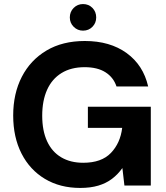

<svg xmlns="http://www.w3.org/2000/svg" viewBox="-20 -914 819 946"><path d="M375 12Q276 12 201.5 -32.5Q127 -77 86 -157.5Q45 -238 45 -345Q45 -453 87.5 -535.5Q130 -618 209 -665Q288 -712 398 -712Q522 -712 604 -652.5Q686 -593 710 -488H554Q539 -533 499.5 -558Q460 -583 397 -583Q330 -583 283 -554Q236 -525 212 -471.5Q188 -418 188 -344Q188 -270 212 -218Q236 -166 281.5 -139Q327 -112 390 -112Q480 -112 526.5 -160.5Q573 -209 582 -284H413V-388H723V0H593L583 -86Q561 -55 532 -33Q503 -11 464.5 0.5Q426 12 375 12ZM389 -763Q362 -763 343 -782Q324 -801 324 -828Q324 -856 343 -875Q362 -894 389 -894Q417 -894 435.5 -875Q454 -856 454 -828Q454 -801 435.5 -782Q417 -763 389 -763Z"/></svg>

Font: DM Sans 18pt ExtraBold
Style: Regular
Weight: 800
Designer: Colophon Foundry, Jonny Pinhorn
Foundry: Colophon Foundry
Version: Version 4.004;gftools[0.9.30]